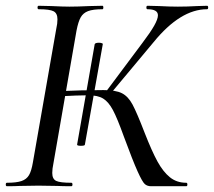

<svg xmlns="http://www.w3.org/2000/svg" viewBox="-29 -645 741 665"><path d="M400 -172Q377 -236 362 -264Q347 -292 328.5 -303.5Q310 -315 277 -315Q243 -315 167 -311L168 -329Q256 -333 329 -333Q372 -333 393.5 -322Q415 -311 430 -283Q445 -255 472 -185Q497 -121 516.5 -85.5Q536 -50 559.5 -31Q583 -12 616 -12Q620 -12 620 -6Q620 0 616 0H494Q481 0 472.5 -7.5Q464 -15 447.5 -51.5Q431 -88 400 -172ZM-5 -12Q28 -12 45.5 -18Q63 -24 71.5 -38.5Q80 -53 85 -83L166 -546Q170 -563 170 -578Q170 -599 156.5 -606Q143 -613 105 -613Q101 -613 101 -619Q101 -625 105 -625L149 -624Q189 -622 212 -622Q239 -622 281 -624L326 -625Q329 -625 329 -619Q329 -613 326 -613Q293 -613 276 -606.5Q259 -600 250.5 -585Q242 -570 236 -539L156 -79Q152 -60 152 -46Q152 -25 165.5 -18.5Q179 -12 218 -12Q222 -12 222 -6Q222 0 218 0Q187 0 170 -1L104 -2L40 -1Q24 0 -5 0Q-9 0 -9 -6Q-9 -12 -5 -12ZM337 -326 464 -496Q492 -533 505 -556Q518 -579 518 -592Q518 -613 482 -613Q478 -613 478 -619Q478 -625 482 -625L522 -624Q558 -622 587 -622Q620 -622 654 -624L688 -625Q692 -625 692 -619Q692 -613 688 -613Q596 -613 503 -499L351 -317ZM314 -497Q319 -497 323.5 -495.5Q328 -494 327 -492L265 -144Q265 -140 251 -140Q238 -140 238 -144L299 -492Q301 -497 314 -497Z"/></svg>

Font: Cormorant Garamond Medium
Style: Italic
Weight: 500
Italic angle: -10°
Designer: Christian Thalmann (Catharsis Fonts)
Foundry: Catharsis Fonts
Version: Version 4.000